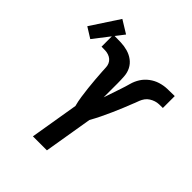

<svg xmlns="http://www.w3.org/2000/svg" viewBox="-319 -966 1096 1096"><g transform="rotate(45 229.5 -417.5)"><path d="M137 0 186 -294Q178 -324 173.5 -355Q169 -386 165.5 -417.5Q162 -449 159.5 -480.5Q157 -512 155 -543V-545Q154 -559 153.5 -573Q153 -587 147.5 -599.5Q142 -612 132 -620.5Q122 -629 109 -633.5Q96 -638 82 -638.5Q68 -639 54 -639H53Q53 -639 52.5 -639Q52 -639 52 -639V-735Q53 -735 53.5 -735Q54 -735 55 -735H56Q84 -735 112.5 -734Q141 -733 167.5 -725.5Q194 -718 215.5 -702Q237 -686 249 -662.5Q261 -639 263 -611Q265 -583 265 -555Q265 -527 265 -499Q265 -471 265 -443Q274 -469 283 -496Q292 -523 301 -549.5Q310 -576 317.5 -603.5Q325 -631 340.5 -655.5Q356 -680 380 -698Q404 -716 431.5 -724.5Q459 -733 486.5 -734Q514 -735 541 -735Q541 -735 542 -735Q543 -735 544 -735H546Q546 -735 546.5 -735Q547 -735 547 -735V-639Q547 -639 546.5 -639Q546 -639 546 -639H545Q531 -639 516.5 -638.5Q502 -638 488 -633.5Q474 -629 460.5 -620.5Q447 -612 438 -599.5Q429 -587 423.5 -573Q418 -559 413 -545L412 -543Q400 -512 387 -480.5Q374 -449 360 -417.5Q346 -386 331 -355Q316 -324 299 -294L250 0ZM-24 -624 -88 -664 24 -835 102 -787Z"/></g></svg>

Font: Iosevka SS04 Oblique
Style: Bold
Weight: 700
Italic angle: -9°
Monospace: yes
Designer: Belleve Invis
Foundry: Belleve Invis
Version: Version 19.0.0; ttfautohint (v1.8.4)